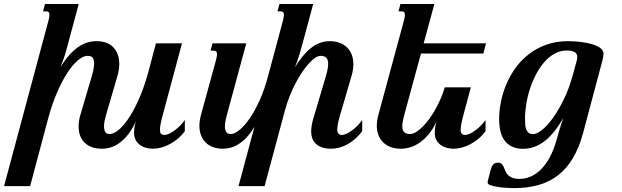

<svg xmlns="http://www.w3.org/2000/svg" viewBox="-95 -736 3125 964"><path d="M365.7 -353Q377.4 -392.6 377.4 -415.5Q377.4 -437 370.1 -446.3Q362.8 -455.6 344.2 -455.6Q322.3 -455.6 295.7 -432.9Q269 -410.2 242.2 -368.7Q215.3 -327.1 190.4 -269Q165.5 -210.9 146.5 -140.1L56.2 198.7H-74.7L147.9 -630.9Q153.3 -651.4 153.3 -661.1Q153.3 -671.9 148.4 -675.5Q143.6 -679.2 134.8 -679.2H121.1L130.9 -715.8H300.3L234.9 -473.1Q232.4 -463.4 225.8 -444.1Q219.2 -424.8 208.5 -398.4Q230.5 -434.6 252.9 -459.7Q275.4 -484.9 298.1 -500.2Q320.8 -515.6 343.5 -522.5Q366.2 -529.3 389.2 -529.3Q444.8 -529.3 474.4 -498Q503.9 -466.8 503.9 -414.1Q503.9 -387.2 495.1 -356L437 -157.2Q434.6 -147.9 430.9 -132.3Q427.2 -116.7 427.2 -101.1Q427.2 -85.4 432.9 -74.2Q438.5 -63 454.6 -63Q476.6 -63 502.9 -85.7Q529.3 -108.4 555.9 -149.9Q582.5 -191.4 607.2 -249.5Q631.8 -307.6 650.9 -378.4L688 -518.6H818.8L721.7 -157.2Q708 -106.9 708 -84.5Q708 -69.8 713.6 -64.2Q719.2 -58.6 730.5 -58.6Q741.7 -58.6 755.4 -65.2Q769 -71.8 783.2 -82.3Q797.4 -92.8 810.3 -106.2Q823.2 -119.6 833 -133.3V-77.1Q816.9 -55.7 797.4 -39.3Q777.8 -22.9 756.8 -12Q735.8 -1 714.4 4.9Q692.9 10.7 672.9 10.7Q655.3 10.7 638.2 6.1Q621.1 1.5 607.7 -8.3Q594.2 -18.1 586.2 -33.2Q578.1 -48.3 578.1 -68.8Q578.1 -79.1 579.6 -92.5Q581.1 -106 587.4 -126.5Q569.8 -88.9 549.8 -63Q529.8 -37.1 507.8 -20.5Q485.8 -3.9 462.9 3.4Q439.9 10.7 417.5 10.7Q388.7 10.7 366.9 2.9Q345.2 -4.9 330.1 -19.5Q314.9 -34.2 307.4 -54.7Q299.8 -75.2 299.8 -100.6Q299.8 -114.7 302 -130.1Q304.2 -145.5 309.6 -162.6Z M1612.3 -157.2Q1603 -126.5 1600.6 -109.6Q1598.1 -92.8 1598.1 -85.9Q1598.1 -71.3 1604.5 -64.9Q1610.8 -58.6 1621.1 -58.6Q1632.3 -58.6 1646 -65.2Q1659.7 -71.8 1673.8 -82.3Q1688 -92.8 1700.9 -106.2Q1713.9 -119.6 1723.6 -133.3V-77.1Q1690.9 -34.2 1649.9 -11.7Q1608.9 10.7 1568.4 10.7Q1541 10.7 1521.7 3.9Q1502.4 -2.9 1490.2 -14.6Q1478 -26.4 1472.7 -42Q1467.3 -57.6 1467.3 -75.7Q1467.3 -91.8 1470.5 -109.1Q1473.6 -126.5 1479 -143.6L1541 -353Q1552.7 -392.6 1552.7 -415.5Q1552.7 -437 1543 -446.3Q1533.2 -455.6 1514.6 -455.6Q1502.4 -455.6 1487.3 -445.6Q1472.2 -435.5 1455.6 -417.2Q1439 -398.9 1421.9 -373.8Q1404.8 -348.6 1389.2 -318.6Q1373.5 -288.6 1359.9 -254.4Q1346.2 -220.2 1336.4 -184.6L1233.4 198.7H1102.5L1182.6 -99.6Q1163.6 -67.9 1143.6 -46.6Q1123.5 -25.4 1103.3 -12.7Q1083 0 1063 5.4Q1043 10.7 1024.4 10.7Q996.6 10.7 974.6 2.7Q952.6 -5.4 937.5 -20.5Q922.4 -35.6 914.3 -56.9Q906.2 -78.1 906.2 -104.5Q906.2 -130.9 915 -162.6L989.3 -433.6Q994.6 -454.1 994.6 -463.9Q994.6 -474.6 989.7 -478.3Q984.9 -481.9 976.1 -481.9H962.4L972.2 -518.6H1141.6L1045.9 -165.5Q1044.4 -160.2 1042.5 -152.3Q1040.5 -144.5 1038.6 -135.7Q1036.6 -127 1035.4 -117.7Q1034.2 -108.4 1034.2 -100.6Q1034.2 -85 1040.3 -74Q1046.4 -63 1063.5 -63Q1082.5 -63 1107.4 -83.3Q1132.3 -103.5 1158 -140.6Q1183.6 -177.7 1207.8 -230.5Q1231.9 -283.2 1249.5 -348.6L1325.2 -630.9Q1330.6 -651.4 1330.6 -661.1Q1330.6 -671.9 1325.7 -675.5Q1320.8 -679.2 1312 -679.2H1298.3L1308.1 -715.8H1477.5L1424.3 -518.6Q1420.9 -506.3 1416.7 -491.2Q1412.6 -476.1 1407.7 -460.2Q1402.8 -444.3 1397.2 -428.2Q1391.6 -412.1 1385.7 -398.4Q1424.3 -461.4 1467 -495.4Q1509.8 -529.3 1559.6 -529.3Q1587.4 -529.3 1609.6 -521.2Q1631.8 -513.2 1647.2 -498Q1662.6 -482.9 1670.9 -461.7Q1679.2 -440.4 1679.2 -414.1Q1679.2 -387.2 1670.4 -356Z M1932.6 -630.9Q1938 -651.4 1938 -661.1Q1938 -671.9 1933.1 -675.5Q1928.2 -679.2 1919.4 -679.2H1905.8L1915.5 -715.8H2085.9L2032.2 -518.6H2345.2L2332 -467.3H2018.6L1936.5 -165.5Q1931.2 -145.5 1928 -129.9Q1924.8 -114.3 1924.8 -103Q1924.8 -81.5 1934.6 -72.3Q1944.3 -63 1962.9 -63Q1977.5 -63 1994.1 -73Q2010.7 -83 2027.6 -100.1Q2044.4 -117.2 2061 -139.9Q2077.6 -162.6 2092 -188.7Q2106.4 -214.8 2118.4 -242.7Q2130.4 -270.5 2138.2 -297.4H2269L2231.4 -157.2Q2217.8 -106.9 2217.8 -84.5Q2217.8 -69.8 2223.4 -64.2Q2229 -58.6 2240.2 -58.6Q2251.5 -58.6 2265.1 -65.2Q2278.8 -71.8 2293 -82.3Q2307.1 -92.8 2320.1 -106.2Q2333 -119.6 2342.8 -133.3V-77.1Q2326.7 -55.7 2307.1 -39.3Q2287.6 -22.9 2266.6 -12Q2245.6 -1 2224.1 4.9Q2202.6 10.7 2182.6 10.7Q2165 10.7 2147.9 6.1Q2130.9 1.5 2117.4 -8.3Q2104 -18.1 2095.9 -33.2Q2087.9 -48.3 2087.9 -68.8Q2087.9 -79.1 2089.4 -92.5Q2090.8 -106 2097.2 -126.5Q2079.6 -88.9 2058.1 -63Q2036.6 -37.1 2012.9 -20.5Q1989.3 -3.9 1964.8 3.4Q1940.4 10.7 1918 10.7Q1890.1 10.7 1867.7 2.7Q1845.2 -5.4 1829.6 -20.5Q1814 -35.6 1805.4 -56.9Q1796.9 -78.1 1796.9 -104.5Q1796.9 -130.9 1805.7 -162.6Z M2582 -62.5Q2599.6 -62.5 2626 -83.3Q2652.3 -104 2680.7 -143.1Q2709 -182.1 2736.1 -237.8Q2763.2 -293.5 2782.2 -363.8L2799.8 -428.2Q2803.2 -439.9 2803.2 -449.7Q2803.2 -467.3 2789.6 -474.9Q2775.9 -482.4 2751 -482.4Q2718.3 -482.4 2689.9 -466.8Q2661.6 -451.2 2638.4 -424.8Q2615.2 -398.4 2596.9 -363.8Q2578.6 -329.1 2566.2 -291Q2553.7 -252.9 2547.4 -214.4Q2541 -175.8 2541 -141.1Q2541 -126 2542 -111.8Q2543 -97.7 2547.1 -86.7Q2551.3 -75.7 2559.6 -69.1Q2567.9 -62.5 2582 -62.5ZM2733.4 -143.6Q2687 -63.5 2637.7 -26.1Q2588.4 11.2 2530.8 11.2Q2474.1 11.2 2442.6 -25.1Q2411.1 -61.5 2411.1 -139.6Q2411.1 -179.7 2419.9 -224.1Q2428.7 -268.6 2446.8 -311.8Q2464.8 -355 2492.9 -394.3Q2521 -433.6 2559.6 -463.6Q2598.1 -493.7 2647.5 -511.5Q2696.8 -529.3 2757.3 -529.3Q2789.6 -529.3 2821.3 -525.4Q2853 -521.5 2878.4 -513.9Q2903.8 -506.3 2919.4 -494.6Q2935.1 -482.9 2935.1 -467.8Q2935.1 -459.5 2933.3 -450.2Q2931.6 -440.9 2929.2 -430.7L2832.5 -67.9Q2812.5 6.3 2781 58.8Q2749.5 111.3 2706.3 144.5Q2663.1 177.7 2607.9 193.1Q2552.7 208.5 2485.8 208.5Q2468.3 208.5 2445.6 207Q2422.9 205.6 2402.3 202.1Q2381.8 198.7 2367.7 193.8Q2353.5 189 2353.5 181.6Q2353.5 179.2 2353.8 175.3Q2354 171.4 2355 168.9L2369.1 115.2Q2373 100.1 2381.1 90.3Q2389.2 80.6 2405.3 80.6Q2417.5 80.6 2423.6 86.7Q2429.7 92.8 2433.8 101.8Q2438 110.8 2441.9 121.3Q2445.8 131.8 2453.9 140.9Q2461.9 149.9 2475.8 156Q2489.7 162.1 2513.7 162.1Q2544.4 162.1 2572.3 149.2Q2600.1 136.2 2624 111.6Q2647.9 86.9 2666.7 51Q2685.5 15.1 2698.7 -31.2L2711.4 -76.2Q2717.3 -97.2 2722.7 -112.5Q2728 -127.9 2733.4 -143.6Z"/></svg>

Font: Arian AMU Serif
Style: Bold Italic
Weight: 700
Italic angle: -15°
Designer: Ruben Hakobyan (Tarumian)
Foundry: Ruben Hakobyan (Tarumian)
Version: Version 1.002